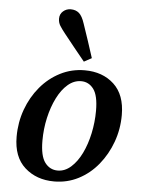

<svg xmlns="http://www.w3.org/2000/svg" viewBox="-55 -820 648 877"><g transform="rotate(5 269.0 -381.0)"><path d="M226 14Q145 14 91.5 -34Q38 -82 38 -175Q38 -241 59.5 -300Q81 -359 119.5 -405Q158 -451 210 -477.5Q262 -504 322 -504Q404 -504 456 -456Q508 -408 508 -315Q508 -250 486.5 -191Q465 -132 427 -85.5Q389 -39 337.5 -12.5Q286 14 226 14ZM238 -37Q271 -37 299 -62Q327 -87 347 -128Q367 -169 378 -220.5Q389 -272 389 -324Q389 -394 367 -423.5Q345 -453 310 -453Q277 -453 249 -429Q221 -405 200.5 -364Q180 -323 168.5 -272Q157 -221 157 -167Q157 -97 179.5 -67Q202 -37 238 -37ZM349 -562 314 -543Q289 -574 266 -602Q243 -630 218 -662Q202 -682 193 -696.5Q184 -711 184 -729Q184 -750 199 -763Q214 -776 234 -776Q257 -776 272 -763Q287 -750 298 -716Q312 -676 324 -639Q336 -602 349 -562Z"/></g></svg>

Font: Source Serif 4 SmText Semibold
Style: Italic
Weight: 600
Italic angle: -12°
Designer: Frank Grießhammer
Foundry: Adobe
Version: Version 4.005;hotconv 1.1.0;makeotfexe 2.6.0